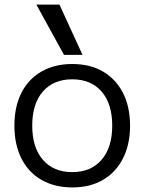

<svg xmlns="http://www.w3.org/2000/svg" viewBox="-20 -810 632 840"><path d="M296 10Q219 10 161.5 -23Q104 -56 73.5 -117Q43 -178 43 -260Q43 -343 73.5 -403.5Q104 -464 161.5 -497Q219 -530 296 -530Q374 -530 430.5 -497Q487 -464 518 -403.5Q549 -343 549 -260Q549 -178 518 -117Q487 -56 430.5 -23Q374 10 296 10ZM296 -57Q378 -57 424.5 -111Q471 -165 471 -260Q471 -356 424.5 -409.5Q378 -463 296 -463Q214 -463 167.5 -409.5Q121 -356 121 -260Q121 -165 167.5 -111Q214 -57 296 -57ZM260 -570 139 -790H240L341 -570Z"/></svg>

Font: M PLUS 2 Thin
Style: Regular
Weight: 400
Version: Version 1.001